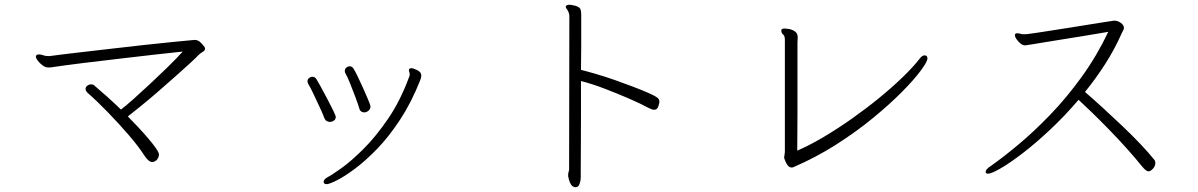

<svg xmlns="http://www.w3.org/2000/svg" viewBox="-20 -735 5040 808"><path d="M800 -567Q814 -567 825.5 -555Q837 -543 841 -537Q843 -533 843 -530Q843 -522 832 -516Q823 -511 814 -502Q807 -494 782 -471Q757 -448 721.5 -416.5Q686 -385 647.5 -351.5Q609 -318 574.5 -290Q540 -262 518 -245Q537 -226 559.5 -202Q582 -178 602.5 -154Q623 -130 636 -111.5Q649 -93 649 -84Q649 -78 646 -72Q643 -66 639 -61Q635 -58 630.5 -55.5Q626 -53 621 -53Q614 -53 606.5 -58.5Q599 -64 590 -77Q563 -119 521.5 -167Q480 -215 434.5 -262Q389 -309 349 -344Q340 -353 340 -360Q340 -369 347.5 -374.5Q355 -380 364 -380Q372 -380 376 -376Q401 -355 430 -329Q459 -303 489 -274Q509 -289 541 -317.5Q573 -346 610 -380.5Q647 -415 684 -451Q721 -487 749 -518Q699 -513 629.5 -505Q560 -497 483 -488Q406 -479 332 -470Q258 -461 198 -452Q194 -451 190 -451Q186 -451 183 -451Q171 -451 159 -460Q147 -469 139 -479.5Q131 -490 131 -496Q131 -498 133 -502Q135 -506 144 -506Q152 -506 161.5 -502.5Q171 -499 183 -499H189Q240 -506 306 -513.5Q372 -521 444 -529.5Q516 -538 584.5 -545.5Q653 -553 709 -558.5Q765 -564 798 -567Z M1539 -286Q1539 -276 1530.5 -269Q1522 -262 1513 -262Q1506 -262 1500 -266Q1494 -270 1492 -279Q1487 -296 1476.5 -324Q1466 -352 1454.5 -381Q1443 -410 1433 -428Q1431 -431 1431 -437Q1431 -445 1437.5 -450.5Q1444 -456 1451 -456Q1462 -456 1467 -447Q1472 -440 1483 -418Q1494 -396 1505.5 -370Q1517 -344 1526.5 -322Q1536 -300 1538 -292Q1539 -290 1539 -286ZM1355 40Q1342 40 1342 30Q1342 20 1358 11Q1374 3 1415 -26Q1456 -55 1508.5 -107Q1561 -159 1613 -235Q1665 -311 1702 -412Q1704 -415 1704 -418Q1704 -421 1704 -423Q1704 -428 1702.5 -432Q1701 -436 1701 -440Q1701 -445 1704.5 -446.5Q1708 -448 1711 -448Q1720 -448 1736.5 -439.5Q1753 -431 1753 -417Q1753 -410 1749 -399Q1712 -305 1664.5 -232.5Q1617 -160 1567 -108.5Q1517 -57 1472.5 -24Q1428 9 1396.5 24.5Q1365 40 1355 40ZM1393 -243Q1393 -233 1385 -227.5Q1377 -222 1368 -222Q1361 -222 1354.5 -226Q1348 -230 1345 -238Q1339 -255 1326 -282.5Q1313 -310 1300 -338Q1287 -366 1277 -382Q1274 -388 1274 -393Q1274 -401 1280.5 -406.5Q1287 -412 1294 -412Q1305 -412 1311 -403Q1315 -397 1328 -373.5Q1341 -350 1356 -321.5Q1371 -293 1382 -270.5Q1393 -248 1393 -243Z M2371 2Q2371 -6 2373 -12Q2375 -18 2375 -22L2376 -667Q2376 -679 2369 -691Q2368 -694 2364.5 -698Q2361 -702 2361 -706V-707Q2363 -715 2376 -715Q2382 -715 2389 -713.5Q2396 -712 2404 -710Q2420 -704 2423 -695.5Q2426 -687 2426 -673V-613Q2426 -588 2426 -546Q2426 -504 2425 -441Q2453 -434 2490.5 -423Q2528 -412 2568 -398Q2608 -384 2644.5 -370Q2681 -356 2708.5 -344Q2736 -332 2746 -324Q2755 -318 2755 -306Q2755 -302 2750.5 -287.5Q2746 -273 2732 -273Q2725 -273 2709 -281Q2678 -298 2628.5 -319.5Q2579 -341 2525.5 -361.5Q2472 -382 2425 -394Q2425 -326 2425 -256.5Q2425 -187 2424.5 -128.5Q2424 -70 2424 -32Q2424 6 2424 11Q2424 25 2419.5 37.5Q2415 50 2408 52Q2407 52 2405.5 52.5Q2404 53 2403 53Q2391 53 2384 43Q2377 33 2374.5 21.5Q2372 10 2371 7Z M3280 -73Q3280 -77 3281.5 -84Q3283 -91 3283 -98V-566Q3283 -585 3275.5 -590Q3268 -595 3268 -607Q3268 -615 3282 -615Q3287 -615 3300 -613Q3313 -611 3325 -603Q3337 -595 3337 -578Q3337 -573 3336.5 -567Q3336 -561 3336 -553Q3336 -547 3336 -519Q3336 -491 3336 -448Q3336 -405 3336 -355.5Q3336 -306 3336 -257Q3336 -208 3335.5 -167Q3335 -126 3335 -101Q3388 -124 3447 -159Q3506 -194 3565.5 -236Q3625 -278 3679.5 -322.5Q3734 -367 3778.5 -410Q3823 -453 3851 -489Q3861 -502 3871 -502Q3883 -502 3883 -489Q3883 -476 3855 -438Q3827 -400 3775.5 -348Q3724 -296 3654 -238.5Q3584 -181 3499.5 -127Q3415 -73 3320 -32Q3318 -31 3316 -30.5Q3314 -30 3312 -30Q3302 -30 3295 -39Q3288 -48 3284.5 -58Q3281 -68 3280 -70Z M4671 -648Q4684 -648 4697 -638.5Q4710 -629 4710 -617Q4710 -613 4707 -608Q4706 -605 4704 -602Q4702 -599 4700 -594Q4672 -530 4632.5 -468Q4593 -406 4546 -348Q4582 -317 4623 -279.5Q4664 -242 4704.5 -203.5Q4745 -165 4780 -128Q4815 -91 4839 -61Q4842 -57 4842 -49Q4842 -36 4832 -25Q4822 -14 4813 -14Q4803 -14 4785 -36Q4757 -71 4721 -111Q4685 -151 4647.5 -189.5Q4610 -228 4576 -261Q4542 -294 4519 -315Q4460 -246 4398.5 -188.5Q4337 -131 4283.5 -90Q4230 -49 4191 -26.5Q4152 -4 4138 -4Q4132 -4 4129 -7Q4128 -8 4128 -11Q4128 -23 4149 -36Q4199 -71 4264.5 -125.5Q4330 -180 4399.5 -252Q4469 -324 4532.5 -412Q4596 -500 4644 -601Q4632 -599 4602.5 -594Q4573 -589 4533.5 -582.5Q4494 -576 4452.5 -569.5Q4411 -563 4375.5 -557Q4340 -551 4317.5 -547.5Q4295 -544 4294 -544Q4280 -544 4265.5 -560.5Q4251 -577 4251 -587Q4251 -594 4259 -595H4261Q4266 -595 4272 -593.5Q4278 -592 4282 -591H4288Q4292 -591 4297 -591Q4302 -591 4307 -592Q4317 -593 4349.5 -598Q4382 -603 4426.5 -610Q4471 -617 4518.5 -624.5Q4566 -632 4605.5 -638.5Q4645 -645 4667 -648Z"/></svg>

Font: Moon Stars Kai T Light
Style: Regular
Weight: 300
Designer: GuiWonder
Version: Version 1.101